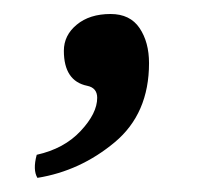

<svg xmlns="http://www.w3.org/2000/svg" viewBox="-20 -122 284 273"><path d="M137.2 -102.1Q165 -102.1 178.5 -82Q191.9 -62 191.9 -32.2Q191.9 39.6 143.1 80.3Q94.2 121.1 33.2 130.9Q26.4 119.6 32.2 98.1Q71.3 89.4 94.7 64.2Q118.2 39.1 118.2 17.1Q118.2 2.9 104 0Q70.8 -6.8 70.8 -49.8Q70.8 -71.8 89.1 -86.9Q107.4 -102.1 137.2 -102.1Z"/></svg>

Font: Linux Libertine O
Style: Semibold Italic
Weight: 600
Italic angle: -11.5°
Designer: Philipp H. Poll
Foundry: Philipp H. Poll
Version: Version 5.1.2